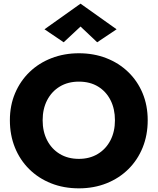

<svg xmlns="http://www.w3.org/2000/svg" viewBox="-20 -1007 861 1049"><path d="M213 -350Q213 -412 237.5 -459.5Q262 -507 306.5 -534Q351 -561 411 -561Q472 -561 516 -534Q560 -507 584 -459.5Q608 -412 608 -350Q608 -288 583.5 -240.5Q559 -193 514.5 -166Q470 -139 411 -139Q351 -139 306.5 -166Q262 -193 237.5 -240.5Q213 -288 213 -350ZM34 -350Q34 -269 61.5 -201Q89 -133 139.5 -83Q190 -33 259 -5.5Q328 22 411 22Q493 22 562 -5.5Q631 -33 681.5 -83Q732 -133 759.5 -201Q787 -269 787 -350Q787 -431 759 -498Q731 -565 680 -614Q629 -663 560.5 -689.5Q492 -716 411 -716Q331 -716 262 -689.5Q193 -663 142 -614Q91 -565 62.5 -498Q34 -431 34 -350ZM420 -862 511 -776 617 -847 420 -987 223 -847 328 -776Z"/></svg>

Font: Glinicke Jost Bold
Style: Bold
Weight: 700
Version: Version 3.710